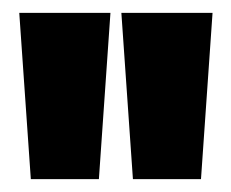

<svg xmlns="http://www.w3.org/2000/svg" viewBox="-20 -710 360 299"><path d="M28 -431 10 -690H152L134 -431ZM187 -431 169 -690H311L293 -431Z"/></svg>

Font: Bricolage Grotesque 96pt ExtraBold SemiCondensed
Style: Regular
Weight: 800
Width: 4
Version: Version 1.001;gftools[0.9.33.dev8+g029e19f]